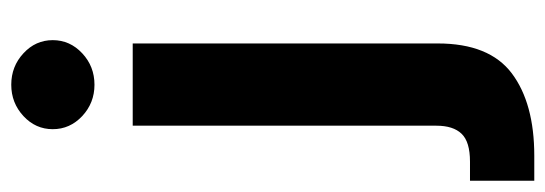

<svg xmlns="http://www.w3.org/2000/svg" viewBox="-386 -464 1002 353"><g transform="rotate(-90 115.5 -288.0)"><path d="M60.4 -545.5H211.6V15.3Q211.6 110.1 156.6 151.5Q101.6 192.8 5 192.8H-40.8V74.6H-5.7Q30.9 74.6 45.6 59.1Q60.4 43.7 60.4 12.8ZM135.7 -615.8Q102.3 -615.8 78.1 -638.3Q54 -660.9 54 -692.5Q54 -724.1 78.1 -746.4Q102.3 -768.8 135.7 -768.8Q169.4 -768.8 193.5 -746.4Q217.7 -724.1 217.7 -692.5Q217.7 -660.9 193.5 -638.3Q169.4 -615.8 135.7 -615.8Z"/></g></svg>

Font: Inter Zeller
Style: Bold
Weight: 700
Designer: Rasmus Andersson; Joe Bland
Foundry: zeller
Version: Version 3.015;git-dec3a8cb1